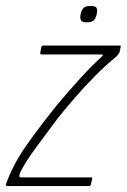

<svg xmlns="http://www.w3.org/2000/svg" viewBox="-44 -625 426 645"><path d="M-24 -6Q-1 -72 46 -138.5Q93 -205 149 -274Q190 -323 227.5 -364Q265 -405 295 -432Q301 -437 301.5 -439.5Q302 -442 296 -442H94Q93 -442 92 -443.5Q91 -445 91 -446L95 -468Q96 -470 97.5 -471Q99 -472 100 -472H357Q361 -472 361.5 -471Q362 -470 361 -466L358 -451Q357 -447 351.5 -440Q346 -433 341 -430Q310 -405 275 -369.5Q240 -334 207 -296Q174 -258 148 -225Q106 -169 72 -122.5Q38 -76 23 -44Q22 -40 21 -34.5Q20 -29 27 -29H262Q264 -29 265 -28.5Q266 -28 266 -26L261 -4Q260 -2 259 -1Q258 0 256 0H-19Q-21 0 -23 -1.5Q-25 -3 -24 -6ZM281 -578Q278 -564 271.5 -557Q265 -550 248 -550Q232 -550 228 -557Q224 -564 227 -578Q230 -592 237 -598.5Q244 -605 260 -605Q277 -605 280.5 -598.5Q284 -592 281 -578Z"/></svg>

Font: Glory Thin
Style: Italic
Weight: 100
Italic angle: -12°
Designer: Robert Leuschke
Foundry: Robert Leuschke
Version: Version 1.011